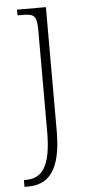

<svg xmlns="http://www.w3.org/2000/svg" viewBox="-55 -569 397 841"><g transform="rotate(-5 143.5 -148.0)"><path d="M18 240H34C120 240 180 187 180 8V-536H53V-511H73C123 -511 138 -505 138 -439V8C138 162 97 210 28 210H18Z"/></g></svg>

Font: Noto Serif Georgian ExtraLight
Style: Regular
Weight: 200
Designer: Monotype Design Team, Akaki Razmadze
Foundry: Google LLC
Version: Version 2.003